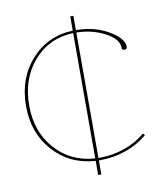

<svg xmlns="http://www.w3.org/2000/svg" viewBox="-75 -682 650 763"><g transform="rotate(-10 250.0 -300.0)"><path d="M24.9 -298.8Q24.9 -410.6 91.1 -484.6Q157.2 -558.6 259.8 -562.5V-620.1H272.5V-562.5Q347.2 -562 403.6 -529.1Q460 -496.1 460 -462.4Q460 -452.1 449.7 -452.1Q439 -452.1 439 -462.4Q439 -497.1 387.5 -524.4Q335.9 -551.8 272.5 -552.7V-46.4H279.8Q329.1 -46.4 377.4 -63Q425.8 -79.6 463.4 -111.3L470.2 -104Q431.2 -70.8 381.1 -53.7Q331.1 -36.6 279.8 -36.6H272.5V20H259.8V-37.1Q156.2 -43.9 90.6 -116.9Q24.9 -189.9 24.9 -298.8ZM37.6 -298.8Q37.6 -193.8 99.4 -123.8Q161.1 -53.7 259.8 -46.9V-552.7Q162.1 -549.3 99.9 -478.3Q37.6 -407.2 37.6 -298.8Z"/></g></svg>

Font: Znikomit
Style: Regular
Weight: 100
Designer: gluk
Foundry: gluk
Version: Version 0.53